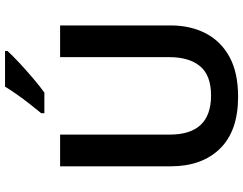

<svg xmlns="http://www.w3.org/2000/svg" viewBox="-124 -854 988 781"><g transform="rotate(-90 370.5 -464.0)"><path d="M657 -264Q657 -184 625 -122Q593 -60 529 -25Q465 10 367 10Q228 10 156 -63.5Q84 -137 84 -264V-714H213V-268Q213 -100 372 -100Q454 -100 491 -144.5Q528 -189 528 -269V-714H657ZM553 -928Q536 -909 505.5 -880.5Q475 -852 442 -824Q409 -796 384 -778H300V-791Q315 -809 335.5 -835Q356 -861 375.5 -888.5Q395 -916 408 -938H553Z"/></g></svg>

Font: Noto Sans Thai Looped SemiBold
Style: Regular
Weight: 600
Designer: Sasikarn Vongin, Ben Mitchell
Foundry: The Fontpad Ltd
Version: Version 1.001; ttfautohint (v1.8.4.7-5d5b)